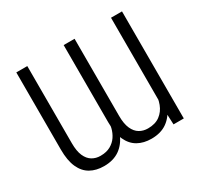

<svg xmlns="http://www.w3.org/2000/svg" viewBox="-153 -925 1180 1130"><g transform="rotate(-30 437.5 -360.0)"><path d="M722.2 -106.9V-727.5H796.9V0H727.1ZM728 -223.6 763.2 -224.1Q764.2 -157.2 743.4 -104.5Q722.7 -51.8 680.2 -21.5Q637.7 8.8 573.7 8.8Q521 8.8 481.9 -13.2Q442.9 -35.2 421.6 -81.8Q400.4 -128.4 400.4 -203.1V-727.5H474.6V-203.1Q474.6 -149.4 489.3 -116.7Q503.9 -84 529.1 -69.1Q554.2 -54.2 585.9 -54.2Q635.7 -54.2 667.2 -77.6Q698.7 -101.1 713.4 -139.9Q728 -178.7 728 -223.6ZM406.7 -223.6 441.9 -224.1Q443.4 -157.2 422.1 -104.5Q400.9 -51.8 358.2 -21.5Q315.4 8.8 251.5 8.8Q198.2 8.8 159.4 -13.2Q120.6 -35.2 99.6 -82Q78.6 -128.9 78.6 -203.1V-727.5H153.3V-203.1Q153.3 -149.4 167.7 -116.7Q182.1 -84 207 -69.1Q231.9 -54.2 262.7 -54.2Q303.7 -54.2 331.3 -69.6Q358.9 -85 375.5 -109.6Q392.1 -134.3 399.4 -164.3Q406.7 -194.3 406.7 -223.6Z"/></g></svg>

Font: Inter 17pt Light
Style: Regular
Weight: 300
Version: Version 4.001;git-66647c0bb